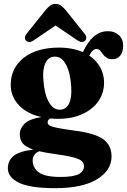

<svg xmlns="http://www.w3.org/2000/svg" viewBox="-20 -714 646 976"><path d="M352.5 -51Q459 -38 503 -7.5Q547 23 547 81.5Q547 152 473.2 197.2Q399.5 242.5 259 242.5Q133.5 242.5 76.8 215Q20 187.5 20 142Q20 102 49.5 78.2Q79 54.5 149.5 46.5Q109.5 33 95 14Q80.5 -5 80.5 -31.5Q80.5 -60.5 104.5 -84.8Q128.5 -109 190.5 -119Q115.5 -136 75 -180.2Q34.5 -224.5 34.5 -283Q34.5 -367.5 100.2 -419.8Q166 -472 280.5 -472Q315.5 -472 346 -466Q376.5 -460 401.5 -449Q425 -500.5 456.5 -528Q488 -555.5 529 -555.5Q561.5 -555.5 583.8 -535.8Q606 -516 606 -481.5Q606 -450 591.5 -431.5Q577 -413 551 -413Q532 -413 521 -420.8Q510 -428.5 503 -438.8Q496 -449 488.8 -457Q481.5 -465 470 -465Q451 -465 433.5 -431.5Q470.5 -406.5 489.8 -371Q509 -335.5 509 -295Q509 -240 479.5 -198.5Q450 -157 397.5 -133.5Q345 -110 277 -110Q255 -110 234.5 -112Q222 -103 222 -92Q222 -82.5 232.5 -76Q243 -69.5 271 -64Q299 -58.5 352.5 -51ZM257.5 -426Q226.5 -425.5 211.5 -394.8Q196.5 -364 200 -314Q204.5 -238.5 227.2 -197Q250 -155.5 284.5 -156.5Q316 -157 330.8 -187.2Q345.5 -217.5 342 -272Q338 -342.5 316 -384.8Q294 -427 257.5 -426ZM146 101Q146 139 177.2 162.2Q208.5 185.5 287 185.5Q353.5 185.5 380.2 171.2Q407 157 407 130Q407 106 375.5 93.2Q344 80.5 259 69Q212 62.5 180 55Q164 60.5 155 73.2Q146 86 146 101ZM153 -510Q129.5 -493 113 -507Q107 -512.5 106.8 -522Q106.5 -531.5 115.5 -543L211.5 -662.5Q223.5 -677 234.8 -685.5Q246 -694 262.5 -694Q279 -694 290.2 -685.5Q301.5 -677 314 -662.5L409.5 -543Q419 -531.5 418.5 -522Q418 -512.5 412.5 -507Q396 -493 372 -510L262.5 -584.5Z"/></svg>

Font: Fraunces 72pt S050
Style: Bold
Weight: 700
Version: Version 1.000; ttfautohint (v1.8.3)